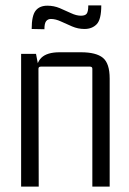

<svg xmlns="http://www.w3.org/2000/svg" viewBox="-20 -689 475 709"><path d="M200 -496H279Q335 -496 360 -475.5Q385 -455 385 -399V0H321V-435Q321 -443 312 -443H131Q122 -443 122 -435L123 0H58V-490H113L122 -443L112 -409Q112 -456 133 -476Q154 -496 200 -496ZM144 -581 97 -582Q97 -631 111.5 -649.5Q126 -668 155 -668Q179 -668 200.5 -659Q222 -650 242 -640.5Q262 -631 279 -631Q295 -631 300.5 -639Q306 -647 306 -669H354Q354 -617 337 -599.5Q320 -582 292 -582Q268 -582 246 -591.5Q224 -601 204.5 -610Q185 -619 168 -619Q157 -619 150.5 -611Q144 -603 144 -581Z"/></svg>

Font: Gemunu Libre ExtraLight Light
Style: Regular
Weight: 300
Version: Version 1.100